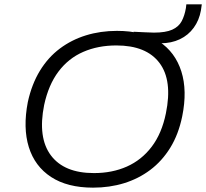

<svg xmlns="http://www.w3.org/2000/svg" viewBox="-20 -855 948 883"><path d="M408 8Q290 8 215 -41Q140 -90 112.5 -178.5Q85 -267 108 -386Q126 -468 163.5 -529.5Q201 -591 255 -631.5Q309 -672 375.5 -692.5Q442 -713 518 -713Q638 -713 712 -664Q786 -615 814 -526.5Q842 -438 818 -320Q801 -237 763 -175.5Q725 -114 671 -73.5Q617 -33 550.5 -12.5Q484 8 408 8ZM412 -59Q496 -59 563.5 -89Q631 -119 677.5 -180Q724 -241 743 -334Q774 -485 713.5 -565.5Q653 -646 515 -646Q431 -646 363 -616.5Q295 -587 249 -526Q203 -465 183 -372Q153 -222 214 -140.5Q275 -59 412 -59ZM643 -656 594 -709Q622 -708 646.5 -706.5Q671 -705 688 -705Q742 -705 772 -718.5Q802 -732 815.5 -757.5Q829 -783 835 -818L837 -835H908L904 -807Q896 -762 871 -727.5Q846 -693 807 -674.5Q768 -656 719 -656Z"/></svg>

Font: Nunito Sans 7pt SemiExpanded Light
Style: Italic
Weight: 300
Width: 6
Italic angle: -9°
Designer: Vernon Adams
Foundry: Vernon Adams
Version: Version 3.101;gftools[0.9.27]